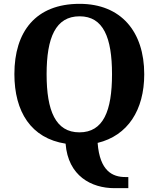

<svg xmlns="http://www.w3.org/2000/svg" viewBox="-20 -745 827 1001"><path d="M577 236H649V178H633C567 178 500 147 489 0C646 -38 732 -171 732 -358C732 -580 611 -725 395 -725C166 -725 55 -580 55 -359C55 -162 142 -24 322 4C335 173 457 236 577 236ZM394 -55C270 -55 223 -167 223 -358C223 -549 270 -660 395 -660C519 -660 564 -549 564 -358C564 -167 519 -55 394 -55Z"/></svg>

Font: Noto Serif Lao
Style: Bold
Weight: 700
Designer: Monotype Design Team
Foundry: Monotype Imaging Inc.
Version: Version 2.003